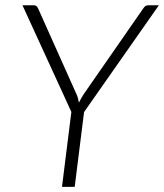

<svg xmlns="http://www.w3.org/2000/svg" viewBox="-20 -728 639 748"><path d="M307.5 -291.5 271 0H221.5L258 -292L67.5 -707.5H111.5Q118.5 -707.5 122.2 -704Q126 -700.5 128.5 -695L278 -361Q282 -352.5 284 -344.2Q286 -336 287.5 -328Q291.5 -336.5 296 -344.5Q300.5 -352.5 306 -361L538 -695Q541.5 -700.5 546 -704Q550.5 -707.5 557.5 -707.5H599Z"/></svg>

Font: Lato TR Light
Style: Italic
Weight: 300
Italic angle: -12°
Designer: Lukasz Dziedzic
Foundry: Lukasz Dziedzic
Version: Version 1.104 2013